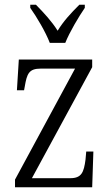

<svg xmlns="http://www.w3.org/2000/svg" viewBox="-20 -786 465 806"><path d="M189 -606H254C272 -651 310 -715 336 -753V-766H313C277 -730 247 -698 222 -657C196 -698 166 -730 131 -766H107V-753C134 -715 172 -651 189 -606ZM43 0H367L372 -150H342L339 -116C332 -62 322 -38 275 -38H114L367 -504V-536H59L51 -407H81L84 -423C93 -476 101 -498 151 -498H295L43 -32Z"/></svg>

Font: Noto Serif Georgian Condensed Light
Style: Regular
Weight: 300
Width: 3
Designer: Monotype Design Team, Akaki Razmadze
Foundry: Google LLC
Version: Version 2.003